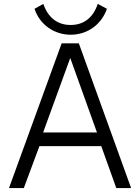

<svg xmlns="http://www.w3.org/2000/svg" viewBox="-20 -964 696 984"><path d="M102 0 182 -215H499L576 0H652L384 -742H296L26 0ZM342 -836C273 -836 226 -875 202 -944L157 -919C183 -838 258 -786 342 -786C428 -786 500 -838 528 -919L481 -944C458 -875 411 -836 342 -836ZM340 -667 477 -285H201Z"/></svg>

Font: Cheyenne Sans Light
Style: Regular
Weight: 300
Designer: The Public Sans project authors (U.S. Web Design System), Libre Franklin designed by Pablo Impallari and Rodrigo Fuenzal
Foundry: The Cheyenne Sans Project Authors
Version: Version 2.007